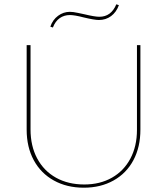

<svg xmlns="http://www.w3.org/2000/svg" viewBox="-20 -868 777 893"><path d="M214 -744Q225 -776 250 -794.5Q275 -813 305 -813Q320 -813 342.5 -808Q365 -803 371 -802Q421 -790 442 -790Q497 -790 521 -848L533 -844Q521 -811 496.5 -793Q472 -775 440 -775Q419 -775 369 -787Q327 -798 305 -798Q278 -798 257.5 -783.5Q237 -769 226 -740ZM104 -265V-658H122V-266Q122 -189 153 -131Q184 -73 240.5 -41.5Q297 -10 372 -10Q445 -10 500.5 -41.5Q556 -73 586.5 -130.5Q617 -188 617 -264V-658H633V-265Q633 -184 600.5 -123Q568 -62 508 -28.5Q448 5 370 5Q291 5 230.5 -28.5Q170 -62 137 -123Q104 -184 104 -265Z"/></svg>

Font: Ysabeau Infant Thin
Style: Regular
Weight: 200
Designer: Christian Thalmann (Catharsis Fonts)
Version: Version 0.003